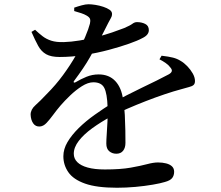

<svg xmlns="http://www.w3.org/2000/svg" viewBox="-20 -824 1040 903"><path d="M530 59Q435 59 380 39.5Q325 20 301.5 -14Q278 -48 278 -89Q278 -123 297.5 -156Q317 -189 350 -221.5Q383 -254 424.5 -283.5Q466 -313 509 -340Q539 -357 575 -375.5Q611 -394 647.5 -411.5Q684 -429 716.5 -445Q749 -461 773 -474Q786 -481 788 -489.5Q790 -498 779 -509Q772 -519 758 -528.5Q744 -538 730 -545L740 -562Q774 -558 793.5 -553Q813 -548 829 -538Q845 -529 860.5 -513Q876 -497 886.5 -478.5Q897 -460 897 -443Q897 -430 890 -424Q883 -418 868.5 -414.5Q854 -411 831 -404Q797 -395 754 -380.5Q711 -366 666 -348.5Q621 -331 578.5 -312.5Q536 -294 502 -276Q454 -250 414 -221Q374 -192 350.5 -161.5Q327 -131 327 -101Q327 -78 343.5 -61.5Q360 -45 392.5 -36Q425 -27 473 -27Q547 -27 594.5 -35.5Q642 -44 672 -52Q702 -60 723 -60Q744 -60 761.5 -55.5Q779 -51 789 -41.5Q799 -32 799 -16Q799 1 790 13Q781 25 755 32Q736 38 698.5 44.5Q661 51 617 55Q573 59 530 59ZM527 -101Q508 -101 494 -112.5Q480 -124 480 -149Q480 -166 482 -193.5Q484 -221 485.5 -254Q487 -287 486 -320Q484 -384 470.5 -410.5Q457 -437 419 -437Q394 -437 365 -418.5Q336 -400 310 -375Q284 -350 265 -328Q247 -307 230.5 -284.5Q214 -262 199 -246Q184 -230 167 -229Q147 -228 136 -244Q125 -260 124 -285Q124 -309 146.5 -329Q169 -349 200 -382Q242 -424 276.5 -471Q311 -518 337.5 -564.5Q364 -611 380.5 -650Q397 -689 403 -713Q406 -726 403.5 -734.5Q401 -743 387 -751Q377 -757 362 -762Q347 -767 329 -772V-788Q346 -794 364.5 -799Q383 -804 396 -804Q410 -804 429 -801Q448 -798 466 -792Q484 -786 495.5 -778Q507 -770 507 -758Q507 -748 502 -740Q497 -732 489 -716Q480 -699 468 -674.5Q456 -650 444 -628Q428 -599 402 -553Q376 -507 328 -443Q325 -439 327 -436.5Q329 -434 335 -437Q360 -452 387 -463Q414 -474 444 -474Q493 -474 522.5 -442.5Q552 -411 559 -354Q565 -322 567 -283.5Q569 -245 569.5 -210Q570 -175 570 -152Q570 -129 559 -115Q548 -101 527 -101ZM260 -556Q220 -556 197 -569Q174 -582 159.5 -608.5Q145 -635 128 -674L145 -684Q163 -667 180.5 -653.5Q198 -640 221.5 -632.5Q245 -625 280 -626Q314 -627 354 -633.5Q394 -640 434 -650Q474 -660 507.5 -671.5Q541 -683 564 -692Q592 -704 602.5 -712Q613 -720 624 -720Q646 -720 663 -711.5Q680 -703 680 -682Q680 -671 672.5 -661.5Q665 -652 648 -644Q628 -633 587 -618.5Q546 -604 492 -589.5Q438 -575 378 -565.5Q318 -556 260 -556Z"/></svg>

Font: Noto Serif JP ExtraLight SemiBold
Style: Regular
Weight: 600
Version: Version 2.003-H1;hotconv 1.1.1;makeotfexe 2.6.0